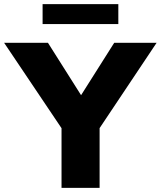

<svg xmlns="http://www.w3.org/2000/svg" viewBox="-63 -913 781 933"><path d="M236 0V-337L273 -235L-43 -705H170L349 -422H313L492 -705H698L384 -235L421 -337V0ZM144 -796V-893H512V-796Z"/></svg>

Font: Mulish ExtraLight Black
Style: Regular
Weight: 900
Version: Version 3.603